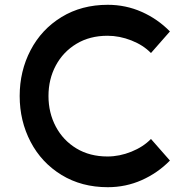

<svg xmlns="http://www.w3.org/2000/svg" viewBox="-20 -761 761 800"><path d="M62 -361Q62 -465 107.5 -552Q153 -639 236.5 -690Q320 -741 429 -741Q504 -741 570.5 -711.5Q637 -682 688 -630L609 -540Q577 -573 527.5 -592.5Q478 -612 428 -612Q354 -612 298.5 -578.5Q243 -545 212.5 -488Q182 -431 182 -361Q182 -291 212.5 -233.5Q243 -176 298.5 -142.5Q354 -109 428 -109Q478 -109 527.5 -129Q577 -149 609 -182L688 -92Q637 -40 570.5 -10.5Q504 19 429 19Q320 19 236.5 -32Q153 -83 107.5 -170Q62 -257 62 -361Z"/></svg>

Font: SUIT
Style: Bold
Weight: 700
Designer: Sunn Youn; Korean Glyphs from Source Han Sans (Sandoll Communications; Soo-young Jang, Joo-yeon Kang)
Foundry: Sunn
Version: Version 1.150